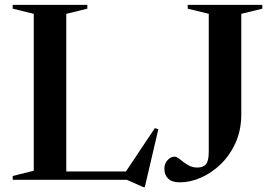

<svg xmlns="http://www.w3.org/2000/svg" viewBox="-20 -735 1110 785"><path d="M572 30H565.5L498.5 0H32V-15.5L118 -37V-678.5L32 -699.5V-715H337V-699.5L251 -678.5V-34H495L613 -211L627.5 -207ZM966.5 -267.5Q966.5 -204 943.8 -152.8Q921 -101.5 883.8 -65Q846.5 -28.5 802.2 -9Q758 10.5 715.5 10.5Q683 10.5 667.5 -4.8Q652 -20 652 -45.5Q652 -66 665 -80.2Q678 -94.5 694 -94.5Q702.5 -94.5 715.8 -83.5Q729 -72.5 747 -61.2Q765 -50 786.5 -50Q811 -50 822.2 -63.8Q833.5 -77.5 833.5 -114V-678.5L747.5 -699.5V-715H1052.5V-699.5L966.5 -678.5Z"/></svg>

Font: Newsreader 72pt Medium
Style: Regular
Weight: 500
Designer: Hugues Gentile
Foundry: Production Type
Version: Version 1.003; ttfautohint (v1.8.3)